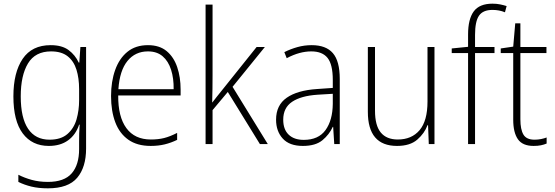

<svg xmlns="http://www.w3.org/2000/svg" viewBox="-20 -785 3021 1046"><path d="M256 -539Q318 -539 354 -512Q390 -485 409 -444H412L418 -529H449V24Q449 126 400.5 183.5Q352 241 241 241Q190 241 151 231.5Q112 222 80 206V167Q113 184 153 195Q193 206 241 206Q330 206 370.5 159.5Q411 113 411 27V-12Q411 -36 411.5 -58Q412 -80 414 -106H411Q393 -51 351 -20.5Q309 10 246 10Q155 10 104 -58Q53 -126 53 -260Q53 -390 103.5 -464.5Q154 -539 256 -539ZM258 -505Q172 -505 132.5 -439.5Q93 -374 93 -260Q93 -143 133 -83.5Q173 -24 250 -24Q312 -24 347.5 -55Q383 -86 397 -135Q411 -184 411 -239V-299Q411 -359 396.5 -405.5Q382 -452 348.5 -478.5Q315 -505 258 -505Z M786 -539Q849 -539 888 -506.5Q927 -474 945.5 -419Q964 -364 964 -297V-265H624Q623 -149 668.5 -87Q714 -25 802 -25Q842 -25 874 -33Q906 -41 945 -61V-23Q912 -7 877.5 1.5Q843 10 801 10Q727 10 679 -24Q631 -58 608 -119Q585 -180 585 -262Q585 -341 607.5 -404Q630 -467 674.5 -503Q719 -539 786 -539ZM786 -505Q717 -505 674.5 -453Q632 -401 625 -299H926Q927 -358 912 -405Q897 -452 866 -478.5Q835 -505 786 -505Z M1138 -375Q1138 -302 1136 -227H1137Q1150 -244 1161.5 -258.5Q1173 -273 1186 -289L1378 -529H1423L1247 -312L1439 0H1396L1221 -284L1138 -185V0H1100V-760H1138Z M1678 -539Q1756 -539 1793.5 -495.5Q1831 -452 1831 -355V0H1801L1795 -94H1793Q1774 -52 1736.5 -21Q1699 10 1630 10Q1557 10 1520.5 -30Q1484 -70 1484 -133Q1484 -212 1542 -252.5Q1600 -293 1707 -300L1793 -306V-349Q1793 -434 1764.5 -469.5Q1736 -505 1676 -505Q1644 -505 1611 -496Q1578 -487 1542 -468L1529 -501Q1563 -518 1600.5 -528.5Q1638 -539 1678 -539ZM1710 -269Q1620 -263 1571.5 -230.5Q1523 -198 1523 -133Q1523 -80 1552.5 -51.5Q1582 -23 1635 -23Q1715 -23 1753.5 -76.5Q1792 -130 1793 -219V-274Z M2347 -529V0H2316L2312 -103H2309Q2293 -59 2253.5 -24.5Q2214 10 2143 10Q1984 10 1984 -176V-529H2023V-182Q2023 -101 2054.5 -63Q2086 -25 2147 -25Q2223 -25 2266 -76Q2309 -127 2309 -232V-529Z M2674 -496H2568V0H2530V-496H2441V-521L2530 -530V-597Q2530 -681 2561 -723Q2592 -765 2663 -765Q2686 -765 2705 -761Q2724 -757 2740 -752L2731 -718Q2700 -731 2663 -731Q2611 -731 2589.5 -699.5Q2568 -668 2568 -595V-529H2674Z M2892 -24Q2911 -24 2928 -27.5Q2945 -31 2958 -36V-3Q2944 3 2927 6.5Q2910 10 2887 10Q2827 10 2801.5 -26.5Q2776 -63 2776 -133V-496H2708V-521L2776 -531L2787 -658H2815V-529H2957V-496H2815V-135Q2815 -80 2831.5 -52Q2848 -24 2892 -24Z"/></svg>

Font: Noto Sans Arabic UI SmCn XLt
Style: Regular
Weight: 200
Width: 4
Designer: Monotype Design Team, Nadine Chahine and Nizar Qandah
Foundry: Monotype Imaging Inc.
Version: Version 2.010; ttfautohint (v1.8.4.7-5d5b)